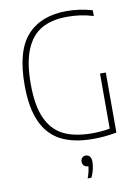

<svg xmlns="http://www.w3.org/2000/svg" viewBox="-103 -817 808 1109"><g transform="rotate(-10 301.0 -262.5)"><path d="M528.5 -360V-8Q488 -0.5 456.2 2.2Q424.5 5 390 5Q278 5 204 -32.5Q130 -70 92 -152.5Q54 -235 54 -369Q54 -570.5 135.2 -659.8Q216.5 -749 365.5 -749Q441 -749 517 -727.5V-693.5Q476 -706 439.2 -711Q402.5 -716 363.5 -716Q276 -716 215.8 -683Q155.5 -650 122.8 -573.5Q90 -497 90 -369.5Q90 -244.5 123.2 -169.5Q156.5 -94.5 222 -61.2Q287.5 -28 390 -28Q446.5 -28 494.5 -37V-360ZM363 135Q363 154 357.5 178Q352 202 341 224H319Q333 188.5 335.5 155H332Q318.5 155 309.8 146Q301 137 301 123Q301 109.5 309.2 100.8Q317.5 92 330 92Q345.5 92 354.2 103Q363 114 363 135Z"/></g></svg>

Font: Encode Sans Semi Condensed Thin
Style: Regular
Weight: 250
Width: 4
Designer: Multiple Designers
Foundry: Impallari Type
Version: Version 2.000